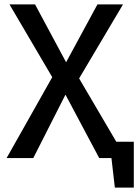

<svg xmlns="http://www.w3.org/2000/svg" viewBox="-20 -717 627 871"><path d="M501 134 477 -74H587V134ZM10 0 234 -397 241 -326 23 -697H139L307 -384L227 -425H328L253 -385L422 -697H538L318 -326L322 -390L551 0H430L255 -329L319 -287H230L298 -329L131 0Z"/></svg>

Font: Ruda SemiBold
Style: Regular
Weight: 600
Designer: Mariela Monsalve and Angelina Sanchez
Foundry: Mariela Monsalve and Angelina Sanchez
Version: Version 2.001